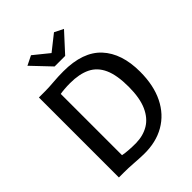

<svg xmlns="http://www.w3.org/2000/svg" viewBox="-271 -1115 1261 1261"><g transform="rotate(-45 360.0 -484.0)"><path d="M88 0V-743H146Q181.5 -743 227.5 -747Q273.5 -751 323 -751Q504 -751 591 -656.8Q678 -562.5 678 -393Q678 -266 633.2 -175.5Q588.5 -85 506 -37.5Q423.5 10 311 8Q271.5 7 223 3.5Q174.5 0 136 0ZM206 -89Q230 -84 263.8 -81.8Q297.5 -79.5 328 -80Q394.5 -81 445.8 -111.5Q497 -142 526 -207Q555 -272 555 -376Q555 -483.5 526.5 -546.8Q498 -610 441.2 -637.5Q384.5 -665 300 -665Q271 -665 246.5 -663Q222 -661 206 -658ZM305 -814 182 -943.5 247.5 -976 353 -890.5 461 -976 523 -945 403 -814Z"/></g></svg>

Font: Merriweather Sans
Style: Regular
Weight: 400
Designer: Eben Sorkin
Foundry: Eben Sorkin
Version: Version 1.008; ttfautohint (v1.7.19-72a1) -l 8 -r 50 -G 200 